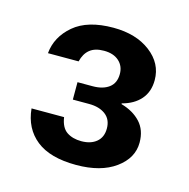

<svg xmlns="http://www.w3.org/2000/svg" viewBox="-65 -775 482 490"><g transform="rotate(15 175.5 -529.5)"><path d="M176 -348Q107 -348 70.5 -377Q34 -406 29 -458H115Q119 -431 134.5 -420.5Q150 -410 173 -410Q198 -410 213 -422.5Q228 -435 228 -458Q228 -482 211.5 -494.5Q195 -507 168 -507H125V-553H165Q192 -553 208 -565Q224 -577 224 -601Q224 -622 209.5 -635Q195 -648 170 -648Q146 -648 132.5 -637Q119 -626 114 -605H33Q37 -649 73.5 -680Q110 -711 178 -711Q238 -711 276 -682Q314 -653 314 -609Q314 -578 296.5 -558Q279 -538 248 -530V-528Q280 -519 299 -498.5Q318 -478 318 -445Q318 -404 279.5 -376Q241 -348 176 -348Z"/></g></svg>

Font: Host Grotesk Light Medium
Style: Regular
Weight: 500
Version: Version 1.003